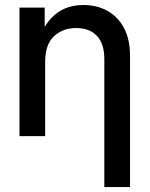

<svg xmlns="http://www.w3.org/2000/svg" viewBox="-20 -546 600 770"><path d="M161.1 -296.9V0H58.1V-515.6H159.2V-438Q211.9 -525.9 314.9 -525.9Q368.2 -525.9 410.4 -502.7Q452.6 -479.5 477.1 -434.1Q501.5 -388.7 501.5 -321.3V204.1H398.4V-308.6Q398.4 -370.6 368.7 -402.1Q338.9 -433.6 285.6 -433.6Q232.9 -433.6 197 -401.1Q161.1 -368.7 161.1 -296.9Z"/></svg>

Font: Inter Display Medium
Style: Regular
Weight: 500
Designer: Rasmus Andersson
Foundry: rsms
Version: Version 4.001;git-9221beed3